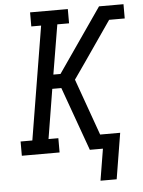

<svg xmlns="http://www.w3.org/2000/svg" viewBox="-60 -782 738 993"><g transform="rotate(-5 309.5 -285.5)"><path d="M505 164H421L448 0H380L261 -331H214L172 -74H223V0H27V-74H88L185 -662H134V-735H330V-661H269L226 -404H263L492 -735H619V-661H538L393 -451L335 -368L440 -74H544Z"/></g></svg>

Font: Iosevka Slab Extended Oblique
Style: Regular
Weight: 400
Width: 7
Italic angle: -9°
Monospace: yes
Designer: Belleve Invis
Foundry: Belleve Invis
Version: Version 11.1.0; ttfautohint (v1.8.3)